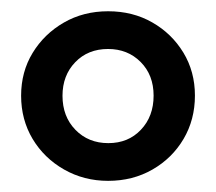

<svg xmlns="http://www.w3.org/2000/svg" viewBox="-20 -720 384 341"><path d="M172 -398.8Q129.1 -398.8 93.7 -419Q58.3 -439.2 37.9 -473.3Q17.5 -507.5 17.5 -550Q17.5 -592.5 38 -626.1Q58.5 -659.8 93.4 -679.9Q128.2 -700 172 -700Q215.8 -700 250.4 -680.2Q285 -660.5 305.6 -626.7Q326.2 -592.8 326.2 -550.2Q326.2 -507.5 306 -473.2Q285.8 -439 250.8 -418.9Q215.8 -398.8 172 -398.8ZM172.4 -465.8Q207.8 -465.8 230.2 -489.5Q252.8 -513.2 252.8 -550.2Q252.8 -586.8 229.8 -609.9Q206.8 -633 171.9 -633Q136.2 -633 113.6 -609.5Q91 -586 91 -549.9Q91 -513 114 -489.4Q137 -465.8 172.4 -465.8Z"/></svg>

Font: Outfit Thin
Style: Regular
Weight: 100
Designer: Rodrigo Fuenzalida
Foundry: fragTYPE
Version: Version 1.000